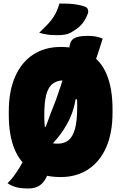

<svg xmlns="http://www.w3.org/2000/svg" viewBox="-20 -987 690 1092"><path d="M564 -767Q533 -667 506 -594.5Q479 -522 450 -465L451 -422H382L411 -432Q406 -392 392.5 -352Q379 -312 361 -282Q345 -252 325 -225Q305 -198 284 -175.5Q263 -153 241 -137Q254 -131 263 -117.5Q272 -104 277 -87Q276 -71 272.5 -54.5Q269 -38 264 -22.5Q259 -7 251 6Q233 49 207 67Q181 85 142 85Q119 85 101.5 83Q84 81 70 77Q56 73 44.5 67.5Q33 62 23 55Q41 38 58.5 14.5Q76 -9 92 -35.5Q108 -62 120 -90L197 -266H268L225 -220Q235 -250 245 -279Q255 -308 267.5 -340.5Q280 -373 296 -413Q303 -433 311 -456Q319 -479 327.5 -504.5Q336 -530 343 -556Q348 -572 351.5 -589.5Q355 -607 359 -625Q364 -649 368.5 -675.5Q373 -702 377 -732Q382 -760 406 -771.5Q430 -783 478 -783Q499 -783 513.5 -781Q528 -779 540.5 -775.5Q553 -772 564 -767ZM326 -720Q424 -720 489.5 -680.5Q555 -641 587.5 -562Q620 -483 620 -365V-346Q620 -230 583.5 -148Q547 -66 480.5 -23Q414 20 326 20Q226 20 160.5 -20Q95 -60 62.5 -139Q30 -218 30 -335V-354Q30 -469 66 -551Q102 -633 168.5 -676.5Q235 -720 326 -720ZM232 -324Q232 -272 240 -235.5Q248 -199 259 -176Q272 -173 283.5 -171.5Q295 -170 310 -170Q345 -170 369.5 -189.5Q394 -209 406.5 -254Q419 -299 419 -377V-390Q419 -418 416.5 -442Q414 -466 409 -486Q404 -506 398 -523Q384 -527 372 -528.5Q360 -530 344 -530Q305 -530 280 -511Q255 -492 243.5 -449.5Q232 -407 232 -337ZM318 -967Q342 -967 367.5 -966Q393 -965 417 -961Q441 -957 461 -950Q476 -945 480 -933Q484 -921 479 -908Q471 -888 461.5 -872Q452 -856 440 -843.5Q428 -831 413.5 -821Q399 -811 382 -801Q369 -794 350.5 -790.5Q332 -787 306 -787Q291 -787 273 -788Q255 -789 237 -792.5Q219 -796 203 -801Q233 -829 255 -853Q277 -877 292.5 -904Q308 -931 318 -967Z"/></svg>

Font: Recursive Casual Black
Style: Regular
Weight: 900
Version: Version 1.047